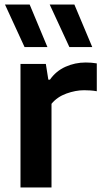

<svg xmlns="http://www.w3.org/2000/svg" viewBox="-20 -828 454 848"><path d="M70.5 0V-545.5H182.5L193.5 -476H200.5Q227 -514 269 -533Q311 -552 359 -552Q384 -552 407.5 -548V-425Q394.5 -427.5 380 -428.5Q365.5 -429.5 351.5 -429.5Q314 -429.5 273.2 -414.8Q232.5 -400 207.5 -369.5V0ZM286.5 -620 199.5 -808H308.5L387.5 -620ZM88.5 -620 2 -808H111L189.5 -620Z"/></svg>

Font: Encode Sans SemiExpanded SemiExpanded SemiBold
Style: Regular
Weight: 600
Width: 6
Designer: Multiple Designers
Foundry: Impallari Type
Version: Version 3.000; ttfautohint (v1.8.3) -l 8 -r 50 -G 200 -x 14 